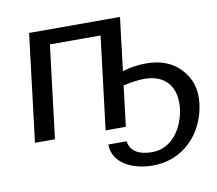

<svg xmlns="http://www.w3.org/2000/svg" viewBox="-76 -573 963 851"><g transform="rotate(-10 406.0 -147.0)"><path d="M707 -37C696 51 640 131 554 131C492 131 456 109 449 64H367C367 146 451 190 547 190C680 190 779 91 796 -44C804 -106 788 -158 750 -199C713 -240 661 -261 595 -261C558 -261 522 -256 487 -245L516 -484H107L48 0H138L189 -418H417L366 0H457L479 -182C517 -191 549 -195 575 -195C670 -195 719 -132 707 -37Z"/></g></svg>

Font: Gamestation Display
Style: Italic
Weight: 400
Designer: Jonas Hecksher
Foundry: Jonas Hecksher, Playtypeª, e-types AS
Version: Version 1.003